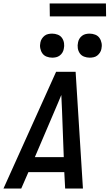

<svg xmlns="http://www.w3.org/2000/svg" viewBox="-36 -1082 629 1102"><path d="M-16 0 286 -670H398L440 0H338L333 -94H127L86 0ZM330 -180 320 -447Q319 -469 318 -491.5Q317 -514 316 -537Q307 -514 297 -491.5Q287 -469 278 -447L164 -180ZM479 -751Q462 -751 446.5 -757Q431 -763 422 -776Q413 -789 410.5 -805.5Q408 -822 412 -839Q414 -850 420 -860Q426 -870 435.5 -877Q445 -884 456 -886.5Q467 -889 478 -889Q495 -889 510.5 -883Q526 -877 535 -864Q544 -851 547 -834.5Q550 -818 546 -801Q544 -790 537.5 -780Q531 -770 522 -763Q513 -756 501.5 -753.5Q490 -751 479 -751ZM264 -751Q247 -751 231.5 -757Q216 -763 207 -776Q198 -789 195 -805.5Q192 -822 196 -839Q198 -850 204.5 -860Q211 -870 220 -877Q229 -884 240.5 -886.5Q252 -889 263 -889Q280 -889 295.5 -883Q311 -877 320 -864Q329 -851 331.5 -834.5Q334 -818 330 -801Q328 -790 322 -780Q316 -770 306.5 -763Q297 -756 286 -753.5Q275 -751 264 -751ZM573 -988H250L249 -1062H572Z"/></svg>

Font: Lode Dark Term
Style: Bold Italic
Weight: 700
Italic angle: -11°
Monospace: yes
Designer: Belleve Invis
Foundry: Belleve Invis
Version: Version 29.2.0